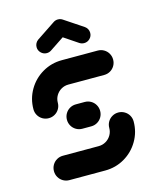

<svg xmlns="http://www.w3.org/2000/svg" viewBox="-106 -770 690 845"><g transform="rotate(-15 238.5 -348.0)"><path d="M389.3 -231.9Q404.4 -231.9 417.2 -224.4Q430 -217 437.4 -204.3Q444.8 -191.5 444.8 -176.3Q444.8 -128.5 421.1 -88Q397.4 -47.4 356.9 -23.7Q316.3 0 268.1 0H104.8Q89.6 0 76.9 -7.4Q64.1 -14.8 56.7 -27.6Q49.3 -40.4 49.3 -55.6Q49.3 -70.7 56.7 -83.5Q64.1 -96.3 76.9 -103.7Q89.6 -111.1 104.8 -111.1H268.1Q285.9 -111.1 300.9 -119.8Q315.9 -128.5 324.8 -143.5Q333.7 -158.5 333.7 -176.3Q333.7 -191.5 341.1 -204.3Q348.5 -217 361.3 -224.4Q374.1 -231.9 389.3 -231.9ZM314.4 -259.3Q314.4 -244.1 307 -231.3Q299.6 -218.5 286.9 -211.1Q274.1 -203.7 258.9 -203.7H218.5Q203.3 -203.7 190.6 -211.1Q177.8 -218.5 170.4 -231.3Q163 -244.1 163 -259.3Q163 -274.4 170.4 -287.2Q177.8 -300 190.6 -307.4Q203.3 -314.8 218.5 -314.8H258.9Q274.1 -314.8 286.9 -307.4Q299.6 -300 307 -287.2Q314.4 -274.4 314.4 -259.3ZM88.1 -286.7Q73 -286.7 60.2 -294.1Q47.4 -301.5 40 -314.3Q32.6 -327 32.6 -342.2Q32.6 -390 56.3 -430.6Q80 -471.1 120.6 -494.8Q161.1 -518.5 209.3 -518.5H372.6Q387.8 -518.5 400.6 -511.1Q413.3 -503.7 420.7 -490.9Q428.1 -478.1 428.1 -463Q428.1 -447.8 420.7 -435Q413.3 -422.2 400.6 -414.8Q387.8 -407.4 372.6 -407.4H209.3Q191.5 -407.4 176.5 -398.7Q161.5 -390 152.6 -375Q143.7 -360 143.7 -342.2Q143.7 -327 136.3 -314.3Q128.9 -301.5 116.1 -294.1Q103.3 -286.7 88.1 -286.7ZM238.9 -696.3Q254.1 -696.3 265 -685.4Q275.9 -674.4 275.9 -659.3Q275.9 -650 271.7 -642Q267.4 -634.1 260 -628.9L174.4 -571.9Q165.2 -565.6 153.7 -565.6Q138.5 -565.6 127.6 -576.5Q116.7 -587.4 116.7 -602.6Q116.7 -611.9 120.9 -619.8Q125.2 -627.8 132.6 -633L218.1 -690Q227.4 -696.3 238.9 -696.3ZM258.9 -690.4 345.2 -633Q352.6 -627.8 356.9 -619.8Q361.1 -611.9 361.1 -602.6Q361.1 -587.4 350.2 -576.5Q339.3 -565.6 324.1 -565.6Q312.6 -565.6 303 -571.9L218.1 -628.9Z"/></g></svg>

Font: 26F Galaxy Sans
Style: Regular
Weight: 400
Designer: C₂₉H₂₅N₃O₅
Version: Version 1.100;FEAKit 1.0